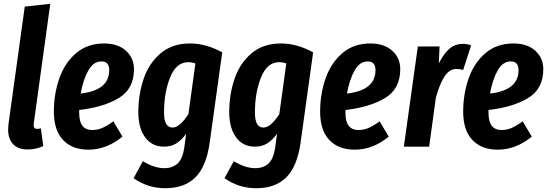

<svg xmlns="http://www.w3.org/2000/svg" viewBox="-20 -776 2901 1016"><path d="M159 -125Q158 -121 158 -114Q158 -94 176 -94Q186 -94 196 -97L209 -3Q170 15 126 15Q76 15 49.5 -13Q23 -41 23 -91Q23 -100 25 -120L111 -741L246 -756Z M689 -410Q689 -306 609 -257.5Q529 -209 399 -194V-180Q399 -132 416.5 -110Q434 -88 468 -88Q496 -88 521.5 -99Q547 -110 580 -134L628 -53Q544 16 448 16Q362 16 313.5 -35.5Q265 -87 265 -185Q265 -279 294 -361.5Q323 -444 383 -495Q443 -546 531 -546Q604 -546 646.5 -507.5Q689 -469 689 -410ZM558 -405Q558 -451 517 -451Q474 -451 447 -402.5Q420 -354 407 -281Q558 -298 558 -405Z M1156 -499 1089 -17Q1071 106 1013.5 163Q956 220 854 220Q762 220 687 167L736 77Q797 114 850 114Q892 114 919.5 89.5Q947 65 956 -1L965 -68Q941 -35 913.5 -17.5Q886 0 848 0Q784 0 748 -49.5Q712 -99 712 -183Q712 -276 740 -358.5Q768 -441 829.5 -493.5Q891 -546 986 -546Q1070 -546 1156 -499ZM848 -181Q848 -139 859.5 -120Q871 -101 893 -101Q931 -101 977 -172L1014 -440Q995 -447 976 -447Q913 -447 880.5 -367Q848 -287 848 -181Z M1637 -499 1570 -17Q1552 106 1494.5 163Q1437 220 1335 220Q1243 220 1168 167L1217 77Q1278 114 1331 114Q1373 114 1400.5 89.5Q1428 65 1437 -1L1446 -68Q1422 -35 1394.5 -17.5Q1367 0 1329 0Q1265 0 1229 -49.5Q1193 -99 1193 -183Q1193 -276 1221 -358.5Q1249 -441 1310.5 -493.5Q1372 -546 1467 -546Q1551 -546 1637 -499ZM1329 -181Q1329 -139 1340.5 -120Q1352 -101 1374 -101Q1412 -101 1458 -172L1495 -440Q1476 -447 1457 -447Q1394 -447 1361.5 -367Q1329 -287 1329 -181Z M2098 -410Q2098 -306 2018 -257.5Q1938 -209 1808 -194V-180Q1808 -132 1825.5 -110Q1843 -88 1877 -88Q1905 -88 1930.5 -99Q1956 -110 1989 -134L2037 -53Q1953 16 1857 16Q1771 16 1722.5 -35.5Q1674 -87 1674 -185Q1674 -279 1703 -361.5Q1732 -444 1792 -495Q1852 -546 1940 -546Q2013 -546 2055.5 -507.5Q2098 -469 2098 -410ZM1967 -405Q1967 -451 1926 -451Q1883 -451 1856 -402.5Q1829 -354 1816 -281Q1967 -298 1967 -405Z M2473 -536 2431 -406Q2413 -411 2395 -411Q2358 -411 2332 -371Q2306 -331 2286 -257L2251 0H2117L2191 -530H2306L2302 -440Q2327 -491 2357.5 -517.5Q2388 -544 2430 -544Q2451 -544 2473 -536Z M2855 -410Q2855 -306 2775 -257.5Q2695 -209 2565 -194V-180Q2565 -132 2582.5 -110Q2600 -88 2634 -88Q2662 -88 2687.5 -99Q2713 -110 2746 -134L2794 -53Q2710 16 2614 16Q2528 16 2479.5 -35.5Q2431 -87 2431 -185Q2431 -279 2460 -361.5Q2489 -444 2549 -495Q2609 -546 2697 -546Q2770 -546 2812.5 -507.5Q2855 -469 2855 -410ZM2724 -405Q2724 -451 2683 -451Q2640 -451 2613 -402.5Q2586 -354 2573 -281Q2724 -298 2724 -405Z"/></svg>

Font: Fira Sans Extra Condensed SemiBold
Style: Italic
Weight: 600
Width: 3
Italic angle: -8°
Designer: Carrois Corporate & Edenspiekermann AG
Foundry: Carrois Corporate GbR & Edenspiekermann AG
Version: Version 4.203